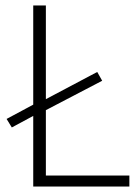

<svg xmlns="http://www.w3.org/2000/svg" viewBox="-20 -679 508 699"><path d="M23 -215 4 -246 101 -298V-659H147V-318L334 -417L352 -385L147 -278V-40H451V0H101V-257Z"/></svg>

Font: Giro Light
Style: Regular
Weight: 300
Designer: Paul D. Hunt
Foundry: Adobe Systems Incorporated
Version: Version 1.000;PS 1.0;hotconv 1.0.88;makeotf.lib2.5.647800